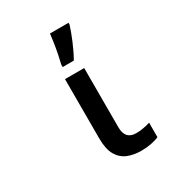

<svg xmlns="http://www.w3.org/2000/svg" viewBox="-190 -924 980 1057"><g transform="rotate(-30 300.0 -395.5)"><path d="M400 10Q352 10 314 -5.5Q276 -21 254 -59Q232 -97 232 -165V-542H354V-165Q354 -88 424 -88Q448 -88 471 -92.5Q494 -97 513 -103V-11Q494 -2 463.5 4Q433 10 400 10ZM254 -621Q260 -645 266.5 -677Q273 -709 278 -742Q283 -775 286 -801H404V-790Q393 -754 371.5 -702Q350 -650 325 -606H254Z"/></g></svg>

Font: Noto Sans Mono SemiBold
Style: Regular
Weight: 600
Designer: Monotype Design Team
Foundry: Monotype Imaging Inc.
Version: Version 2.014; ttfautohint (v1.8.4.7-5d5b)